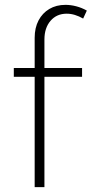

<svg xmlns="http://www.w3.org/2000/svg" viewBox="-20 -767 413 787"><path d="M162.1 0H122.1V-452.1H36.6V-488.3H122.1V-612.3Q122.1 -652.8 137.9 -683.1Q153.8 -713.4 182.1 -730.2Q210.4 -747.1 248.5 -747.1Q270 -747.1 292.5 -741.2Q314.9 -735.4 335.9 -723.6L320.8 -690.9Q303.7 -700.7 286.9 -705.8Q270 -710.9 253.4 -710.9Q212.4 -710.9 187.3 -681.9Q162.1 -652.8 162.1 -605V-488.3H316.4V-452.1H162.1Z"/></svg>

Font: Kumbh Sans ExtraLight
Style: Regular
Weight: 250
Version: Version 1.005